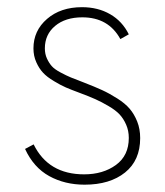

<svg xmlns="http://www.w3.org/2000/svg" viewBox="-20 -500 460 535"><path d="M49.8 -85 73.7 -97.7Q114.7 -14.2 214.4 -14.2Q267.1 -14.2 303 -40.3Q338.9 -66.4 338.9 -115.7Q338.9 -135.7 331.5 -152.6Q324.2 -169.4 313.2 -181.2Q302.2 -192.9 282.7 -204.3Q263.2 -215.8 245.8 -223.6Q228.5 -231.4 200.7 -241.7Q178.2 -250 163.6 -256.3Q148.9 -262.7 129.9 -274.2Q110.8 -285.6 99.9 -297.4Q88.9 -309.1 81.1 -326.7Q73.2 -344.2 73.2 -365.2Q73.2 -414.6 111.1 -447.3Q148.9 -480 208.5 -480Q252.9 -480 286.9 -460.4Q320.8 -440.9 338.9 -404.3L315.4 -391.1Q282.2 -451.7 209.5 -451.7Q162.1 -451.7 133.5 -427.7Q105 -403.8 105 -365.2Q105 -349.6 110.8 -336.9Q116.7 -324.2 124.3 -315.7Q131.8 -307.1 148.7 -298.1Q165.5 -289.1 177.5 -284.2Q189.5 -279.3 213.9 -270Q244.1 -258.3 264.4 -249Q284.7 -239.7 306.6 -225.8Q328.6 -211.9 341.3 -197Q354 -182.1 362.3 -161.4Q370.6 -140.6 370.6 -115.2Q370.6 -53.2 328.4 -19.3Q286.1 14.6 215.8 14.6Q160.6 14.6 117.2 -9.3Q73.7 -33.2 49.8 -85Z"/></svg>

Font: Spartan MB ExtLt
Style: Regular
Weight: 200
Designer: Matt Bailey, Mirko Velimirovic
Foundry: Matt Bailey
Version: Version 1.005